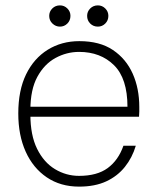

<svg xmlns="http://www.w3.org/2000/svg" viewBox="-20 -682 581 714"><path d="M274 12Q205 12 154 -22.5Q103 -57 75.5 -118Q48 -179 48 -260Q48 -346 77 -405.5Q106 -465 157.5 -497Q209 -529 275 -529Q351 -529 400 -496Q449 -463 473.5 -408Q498 -353 498 -284Q498 -275 498 -267Q498 -259 497 -248H79V-285H454Q454 -390 404 -439.5Q354 -489 274 -489Q228 -489 186.5 -466.5Q145 -444 119 -396.5Q93 -349 93 -273V-256Q93 -179 118 -128.5Q143 -78 184.5 -53Q226 -28 274 -28Q341 -28 380.5 -57Q420 -86 439 -140H485Q472 -96 444.5 -61.5Q417 -27 375 -7.5Q333 12 274 12ZM203 -583Q187 -583 175 -594.5Q163 -606 163 -623Q163 -639 174.5 -650.5Q186 -662 203 -662Q219 -662 230.5 -650.5Q242 -639 242 -623Q242 -606 230.5 -594.5Q219 -583 203 -583ZM344 -583Q327 -583 315.5 -594.5Q304 -606 304 -623Q304 -639 315.5 -650.5Q327 -662 344 -662Q360 -662 371.5 -650.5Q383 -639 383 -623Q383 -606 371.5 -594.5Q360 -583 344 -583Z"/></svg>

Font: DM Sans 11pt ExtraLight
Style: Regular
Weight: 250
Version: Version 4.004;gftools[0.9.30]